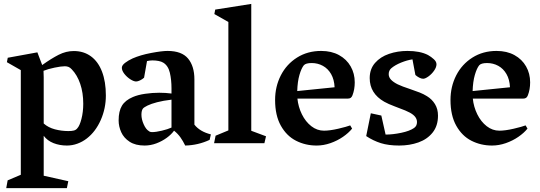

<svg xmlns="http://www.w3.org/2000/svg" viewBox="-20 -739 2788 991"><path d="M332.5 196.3 325.2 231.9H12.2L19.5 191.9L87.4 163.1V-377L15.6 -418L20 -440.9L172.9 -468.8L197.8 -403.3Q244.1 -436.5 282.5 -456.1Q320.8 -475.6 360.8 -475.6Q412.1 -475.6 449.5 -448.2Q486.8 -420.9 506.6 -369.1Q526.4 -317.4 526.4 -246.1Q526.4 -179.2 500 -119.4Q473.6 -59.6 428.2 -24.4Q406.2 -7.3 379.9 2.4Q353.5 12.2 325.2 12.2Q288.1 12.2 256.3 -0.2Q224.6 -12.7 205.6 -38.1V168ZM205.6 -339.4V-101.6Q229 -80.6 263.4 -71.5Q297.9 -62.5 333 -62.5Q350.6 -62.5 361.6 -65.4Q372.6 -68.4 378.9 -76.7Q391.1 -89.4 400.4 -125.2Q409.7 -161.1 409.7 -203.6Q409.7 -260.7 394 -306.4Q378.4 -352.1 350.6 -380.9Q342.3 -390.1 333.7 -393.6Q325.2 -397 314.5 -397Q295.4 -397 261.5 -389.9Q227.5 -382.8 204.6 -373.5Q205.6 -362.8 205.6 -339.4Z M666 -238.3Q691.9 -249.5 729 -254.9Q766.1 -260.3 801.8 -260.3Q835 -260.3 865.2 -256.3V-282.7Q865.2 -327.1 856.7 -363.5Q848.1 -399.9 822.8 -415.5Q813.5 -421.4 798.6 -424.3Q783.7 -427.2 767.6 -427.2Q753.4 -427.2 738.8 -423.8L723.6 -337.9Q714.4 -329.6 702.6 -324Q690.9 -318.4 682.6 -318.4Q670.4 -318.4 652.6 -329.8Q634.8 -341.3 621.8 -357.9Q608.9 -374.5 608.9 -389.2Q608.9 -401.9 625.5 -414.6Q642.1 -427.2 664.6 -437.5Q704.6 -455.1 760 -465.6Q815.4 -476.1 844.7 -476.1Q918 -476.1 950.7 -436.8Q983.4 -397.5 983.4 -329.1V-95.7Q1011.7 -59.6 1068.4 -45.4L1062 -17.1Q1002.4 10.7 936 12.2Q924.3 -11.7 911.1 -30.3Q897.9 -48.8 878.4 -64.5Q864.7 -45.4 840.8 -27.8Q816.9 -10.3 787.1 1Q757.3 12.2 726.1 12.2Q679.2 12.2 649.2 -7.3Q619.1 -26.9 605.7 -56.6Q592.3 -86.4 592.3 -117.7Q592.3 -165 609.4 -193.4Q626.5 -221.7 666 -238.3ZM764.2 -57.1Q784.7 -57.1 815.4 -64.5Q846.2 -71.8 865.2 -80.6V-224.6Q822.8 -219.7 791 -211.4Q759.3 -203.1 741.2 -194.1Q723.1 -185.1 717.8 -178.7Q710 -168.5 710 -147Q710 -123.5 721.7 -97.2Q733.4 -70.8 749 -62Q754.4 -57.1 764.2 -57.1Z M1086.4 -666.5 1090.8 -689.5 1276.9 -718.8V-64L1353 -35.6L1344.7 0H1085L1092.8 -38.6L1158.7 -65.9V-625.5Z M1773.9 -230H1515.1Q1519.5 -187 1538.3 -148.9Q1557.1 -110.8 1586.9 -87.6Q1616.7 -64.5 1652.3 -64.5Q1682.6 -64.5 1726.3 -74.7Q1770 -85 1787.6 -91.8L1797.4 -75.2Q1779.3 -52.7 1750.2 -32.7Q1721.2 -12.7 1685.5 -0.2Q1649.9 12.2 1614.3 12.2Q1556.6 12.2 1508.1 -12.5Q1459.5 -37.1 1429.7 -90.1Q1399.9 -143.1 1399.9 -223.1Q1399.9 -292 1429.4 -349.9Q1459 -407.7 1513.2 -441.9Q1567.4 -476.1 1637.7 -476.1Q1690.9 -476.1 1730 -454.6Q1769 -433.1 1790 -396.2Q1811 -359.4 1811 -314Q1811 -277.3 1799.3 -247.1Q1795.9 -238.3 1790.3 -234.1Q1784.7 -230 1773.9 -230ZM1707 -288.6Q1705.1 -328.6 1689 -356.7Q1672.9 -384.8 1646.5 -399.2Q1620.1 -413.6 1588.9 -413.6Q1558.6 -413.6 1548.3 -402.3Q1535.6 -386.7 1525.6 -352.3Q1515.6 -317.9 1514.2 -269Z M1999 -386.2Q1986.3 -374.5 1986.3 -356.4Q1986.3 -340.3 1998.3 -327.6Q2010.3 -314.9 2032.7 -303.7Q2054.7 -293 2096.7 -279.3Q2125.5 -269.5 2146 -261.5Q2166.5 -253.4 2183.6 -242.7Q2209.5 -227.1 2225.1 -201.7Q2240.7 -176.3 2240.7 -142.1Q2240.7 -89.4 2212.9 -54.7Q2185.1 -20 2139.6 -3.9Q2094.2 12.2 2040.5 12.2Q1984.9 12.2 1945.6 -0.2Q1906.2 -12.7 1870.1 -36.6L1894 -154.3L1948.2 -142.6L1970.2 -44.4Q2007.3 -44.4 2050.8 -53.5Q2094.2 -62.5 2116.7 -78.1Q2132.3 -88.4 2132.3 -108.9Q2132.3 -123 2123.5 -135Q2114.7 -147 2095.2 -157.7Q2077.6 -167.5 2036.1 -182.6Q2032.2 -184.1 2016.4 -190.2Q2000.5 -196.3 1987.1 -202.1Q1973.6 -208 1963.4 -213.9Q1888.2 -256.8 1888.2 -335.9Q1888.2 -382.8 1915.8 -414.3Q1943.4 -445.8 1987.8 -460.9Q2032.2 -476.1 2083 -476.1Q2148.4 -476.1 2189 -455.1Q2205.6 -445.8 2219.2 -433.3Q2232.9 -420.9 2232.9 -407.2Q2232.9 -392.1 2220.7 -374.5Q2208.5 -356.9 2191.7 -344.7Q2174.8 -332.5 2164.1 -332.5Q2154.8 -332.5 2143.3 -338.6Q2131.8 -344.7 2124 -352.1L2108.9 -432.6Q2081.5 -428.7 2049.8 -415.8Q2018.1 -402.8 1999 -386.2Z M2679.2 -230H2420.4Q2424.8 -187 2443.6 -148.9Q2462.4 -110.8 2492.2 -87.6Q2522 -64.5 2557.6 -64.5Q2587.9 -64.5 2631.6 -74.7Q2675.3 -85 2692.9 -91.8L2702.6 -75.2Q2684.6 -52.7 2655.5 -32.7Q2626.5 -12.7 2590.8 -0.2Q2555.2 12.2 2519.5 12.2Q2461.9 12.2 2413.3 -12.5Q2364.7 -37.1 2335 -90.1Q2305.2 -143.1 2305.2 -223.1Q2305.2 -292 2334.7 -349.9Q2364.3 -407.7 2418.5 -441.9Q2472.7 -476.1 2543 -476.1Q2596.2 -476.1 2635.3 -454.6Q2674.3 -433.1 2695.3 -396.2Q2716.3 -359.4 2716.3 -314Q2716.3 -277.3 2704.6 -247.1Q2701.2 -238.3 2695.6 -234.1Q2689.9 -230 2679.2 -230ZM2612.3 -288.6Q2610.4 -328.6 2594.2 -356.7Q2578.1 -384.8 2551.8 -399.2Q2525.4 -413.6 2494.1 -413.6Q2463.9 -413.6 2453.6 -402.3Q2440.9 -386.7 2430.9 -352.3Q2420.9 -317.9 2419.4 -269Z"/></svg>

Font: Vesper Libre Medium
Style: Regular
Weight: 500
Designer: Robert Keller & Kimya Gandhi
Foundry: Mota Italic
Version: Version 1.058